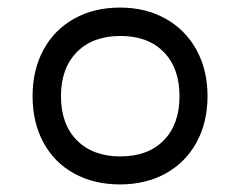

<svg xmlns="http://www.w3.org/2000/svg" viewBox="-20 -555 634 507"><path d="M297 -535Q365 -535 417.5 -505.5Q470 -476 499 -423Q528 -370 528 -301Q528 -232 499 -179Q470 -126 417.5 -97Q365 -68 297 -68Q228 -68 175.5 -97Q123 -126 94.5 -179Q66 -232 66 -301Q66 -370 94.5 -423Q123 -476 175.5 -505.5Q228 -535 297 -535ZM298 -142Q371 -142 412.5 -184.5Q454 -227 454 -301Q454 -375 412.5 -417.5Q371 -460 298 -460Q225 -460 183 -417.5Q141 -375 141 -301Q141 -227 183 -184.5Q225 -142 298 -142Z"/></svg>

Font: Amiko
Style: Regular
Weight: 400
Designer: Pablo Impallari, Rodrigo Fuenzalida, Andres Torresi
Foundry: Impallari Type
Version: Version 1.001; ttfautohint (v1.3)